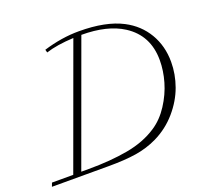

<svg xmlns="http://www.w3.org/2000/svg" viewBox="-129 -812 1000 948"><g transform="rotate(-20 371.0 -338.0)"><path d="M-11.2 0 -3.9 -19.5H107.9L339.4 -654.3Q250.5 -649.9 193.8 -631.3L189.5 -647Q285.2 -676.3 376 -676.3Q517.1 -676.3 603.5 -631.3Q674.8 -594.2 713.9 -528.1Q752.9 -461.9 752.9 -378.9Q752.9 -314 730.2 -251Q707.5 -188 659.7 -132.6Q611.8 -77.1 544.9 -44.4Q491.2 -18.6 431.6 -9.3Q372.1 0 286.6 0ZM600.1 -602.5Q518.1 -655.3 381.8 -655.3L150.4 -20.5H189.5Q303.7 -20.5 395 -36.9Q486.3 -53.2 553.2 -97.7Q600.6 -128.9 635.3 -182.4Q669.9 -235.8 686.5 -293.2Q703.1 -350.6 703.1 -405.8Q703.1 -536.1 600.1 -602.5Z"/></g></svg>

Font: Elstob ExtraLight
Style: Italic
Weight: 200
Italic angle: -20°
Designer: Peter S. Baker
Version: Version 1.015